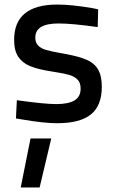

<svg xmlns="http://www.w3.org/2000/svg" viewBox="-20 -530 507 843"><path d="M42 0ZM80 -5 50 -10 54 -90Q175 -73 227 -73Q280 -73 307 -89Q334 -105 334 -141Q334 -167 320.5 -180.5Q307 -194 286 -200.5Q265 -207 226 -213L202 -217Q145 -226 111.5 -240Q78 -254 60 -281Q42 -308 42 -355Q42 -510 232 -510Q292 -510 382 -495L411 -489L409 -411Q297 -427 237 -427Q135 -427 135 -365Q135 -342 148 -329.5Q161 -317 181.5 -311Q202 -305 240 -298Q247 -297 268 -293Q327 -282 360.5 -267.5Q394 -253 410.5 -225Q427 -197 427 -149Q427 -66 379 -27.5Q331 11 231 11Q173 11 80 -5ZM114 78H205L154 293H71Z"/></svg>

Font: sheba-seeBold
Style: Regular
Weight: 600
Designer: Mohamed Galeb, the designers
Foundry: Kief Type Foundry
Version: Version 2.010; ttfautohint (v1.5.33-1714) -l 8 -r 50 -G 200 